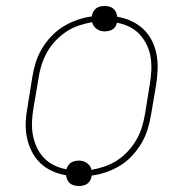

<svg xmlns="http://www.w3.org/2000/svg" viewBox="-20 -581 640 642"><path d="M244 41Q236 41 228 39Q220 37 214 32Q208 27 205 20Q202 13 201 5Q176 1 153.5 -9.5Q131 -20 114 -36.5Q97 -53 86 -75Q75 -97 70 -121.5Q65 -146 66 -171.5Q67 -197 72 -223L88 -323Q92 -348 99.5 -372Q107 -396 120 -418Q133 -440 151.5 -459.5Q170 -479 192 -492.5Q214 -506 238.5 -514.5Q263 -523 287 -526Q287 -526 287 -527Q287 -528 287 -529Q289 -536 292.5 -542.5Q296 -549 302 -553.5Q308 -558 315.5 -559.5Q323 -561 330 -561Q338 -561 345.5 -559Q353 -557 359 -552Q365 -547 368 -540Q371 -533 372 -525Q397 -521 419.5 -510.5Q442 -500 459.5 -483.5Q477 -467 488 -445Q499 -423 503.5 -398.5Q508 -374 507 -348.5Q506 -323 502 -297L485 -197Q481 -172 473.5 -148Q466 -124 453 -102Q440 -80 422 -60.5Q404 -41 382 -27.5Q360 -14 335.5 -5.5Q311 3 287 6Q286 6 286 7Q286 8 286 9Q285 16 281.5 22.5Q278 29 271.5 33.5Q265 38 258 39.5Q251 41 244 41ZM286 -13Q308 -17 330 -24.5Q352 -32 372 -45Q392 -58 408 -75.5Q424 -93 436 -113.5Q448 -134 454.5 -156Q461 -178 465 -200L481 -300Q485 -323 486 -346Q487 -369 483.5 -390.5Q480 -412 470.5 -431.5Q461 -451 446.5 -466.5Q432 -482 412.5 -491.5Q393 -501 371 -505Q370 -499 366 -492.5Q362 -486 356 -482.5Q350 -479 343 -477.5Q336 -476 330 -476Q315 -476 303 -484.5Q291 -493 288 -507Q266 -503 243.5 -495.5Q221 -488 201.5 -475Q182 -462 165.5 -444.5Q149 -427 137.5 -406.5Q126 -386 119 -364Q112 -342 109 -320L92 -220Q88 -197 87 -174Q86 -151 90 -129.5Q94 -108 103 -88.5Q112 -69 126.5 -53.5Q141 -38 160.5 -28.5Q180 -19 202 -15Q204 -21 208 -27.5Q212 -34 218 -37.5Q224 -41 230.5 -42.5Q237 -44 244 -44Q259 -44 271 -35.5Q283 -27 286 -13Z"/></svg>

Font: Iosevka SS04 Th Ex Obl
Style: Regular
Weight: 100
Width: 7
Italic angle: -9°
Monospace: yes
Designer: Belleve Invis
Foundry: Belleve Invis
Version: Version 19.0.0; ttfautohint (v1.8.4)